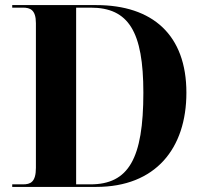

<svg xmlns="http://www.w3.org/2000/svg" viewBox="-20 -734 807 754"><path d="M28 0H358C591 0 712 -151 712 -370C712 -597 579 -714 358 -714H28V-704H70C98 -704 121 -696 121 -643V-75C121 -18 99 -10 70 -10H28ZM335 -10H279V-704H336C485 -704 543 -610 543 -370C543 -111 485 -10 335 -10Z"/></svg>

Font: Noto Serif Display
Style: Bold
Weight: 700
Designer: Monotype Design Team
Foundry: Monotype Imaging Inc.
Version: Version 2.009